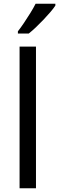

<svg xmlns="http://www.w3.org/2000/svg" viewBox="-20 -1010 317 1030"><path d="M173 0H85V-760H173ZM277 -980Q268 -966 251 -946Q234 -926 213.5 -904.5Q193 -883 172.5 -863.5Q152 -844 134 -830H76V-842Q91 -861 108.5 -887Q126 -913 143 -940.5Q160 -968 171 -990H277Z"/></svg>

Font: Noto Sans Thaana
Style: Regular
Weight: 400
Designer: Monotype Design Team
Foundry: Monotype Imaging Inc.
Version: Version 2.001